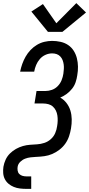

<svg xmlns="http://www.w3.org/2000/svg" viewBox="-27 -1005 571 1230"><path d="M142 205Q121 205 100.5 202.5Q80 200 61.5 192.5Q43 185 28 172.5Q13 160 4 142.5Q-5 125 -6.5 104Q-8 83 -5 63Q-1 40 9 18Q19 -4 36.5 -21.5Q54 -39 75.5 -51Q97 -63 120 -69.5Q143 -76 165.5 -77.5Q188 -79 211 -80.5Q234 -82 257 -89.5Q280 -97 298.5 -113.5Q317 -130 326.5 -152Q336 -174 339 -197Q342 -214 342.5 -231.5Q343 -249 340.5 -265.5Q338 -282 331 -296.5Q324 -311 312 -322Q300 -333 283.5 -337.5Q267 -342 250 -342H194L207 -422H264Q285 -422 306 -429.5Q327 -437 343 -453.5Q359 -470 367.5 -491Q376 -512 379 -533Q381 -548 382 -563Q383 -578 381 -592.5Q379 -607 374 -620Q369 -633 359 -643.5Q349 -654 335.5 -658.5Q322 -663 307 -663Q285 -663 264 -653.5Q243 -644 228 -626.5Q213 -609 204.5 -588.5Q196 -568 192 -546H102Q107 -571 115.5 -595Q124 -619 137 -642Q150 -665 168.5 -684.5Q187 -704 209.5 -717.5Q232 -731 257 -737Q282 -743 307 -743Q334 -743 361 -737Q388 -731 409.5 -716.5Q431 -702 445 -680Q459 -658 465.5 -632Q472 -606 472.5 -578.5Q473 -551 468 -523Q465 -501 457.5 -478.5Q450 -456 435 -437Q420 -418 400.5 -403.5Q381 -389 359 -380Q382 -367 399 -345Q416 -323 424 -296.5Q432 -270 432.5 -241Q433 -212 428 -183Q424 -158 415.5 -132.5Q407 -107 391.5 -85Q376 -63 354 -46Q332 -29 307.5 -18.5Q283 -8 257 -4.5Q231 -1 206 0H205Q205 0 205 0Q205 0 205 0H204Q186 1 168.5 3Q151 5 134 11.5Q117 18 103 31.5Q89 45 86 63Q84 75 86 88Q88 101 96.5 109.5Q105 118 117 121.5Q129 125 142 125H173V205ZM280 -801 174 -931 248 -979 334 -856 462 -985 524 -925 373 -801Z"/></svg>

Font: Iosevka Curly Medium Oblique
Style: Regular
Weight: 500
Italic angle: -9°
Monospace: yes
Designer: Belleve Invis
Foundry: Belleve Invis
Version: Version 11.1.0; ttfautohint (v1.8.3)